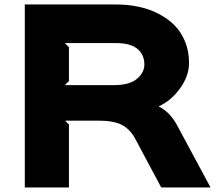

<svg xmlns="http://www.w3.org/2000/svg" viewBox="-20 -830 957 850"><path d="M619.1 -544.9Q619.1 -588.4 588.1 -613.8Q557.1 -639.2 495.1 -639.2H267.1L285.2 -621.1V-471.2L267.1 -453.1H483.9Q552.7 -453.1 585.9 -480.7Q619.1 -508.3 619.1 -544.9ZM764.2 -274.9 912.1 0H693.8L579.1 -214.8Q556.2 -257.8 519.8 -276.9Q483.4 -295.9 417 -295.9H268.1L285.2 -278.8V0H89.8V-810.1H495.1Q545.4 -810.1 591.8 -800.5Q638.2 -791 679.4 -770.3Q720.7 -749.5 751 -719.7Q781.2 -689.9 799.1 -646.7Q816.9 -603.5 816.9 -551.8Q816.9 -494.1 777.6 -439.5Q738.3 -384.8 684.1 -359.9V-357.9Q732.4 -334 764.2 -274.9Z"/></svg>

Font: Sinkin Sans 800 Black
Style: Regular
Weight: 900
Designer: Keith Bates
Foundry: K-Type
Version: Sinkin Sans (version 1.0)  by Keith Bates   •   © 2014   www